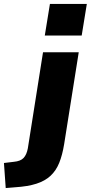

<svg xmlns="http://www.w3.org/2000/svg" viewBox="-121 -760 460 973"><path d="M106 -580 132 -740H319L293 -580ZM-92 193 -101 66 -51 60Q-17 57 -1.5 40.5Q14 24 20 -8L97 -495H278L204 -29Q195 26 179 65.5Q163 105 135 131Q107 157 63.5 171Q20 185 -44 189Z"/></svg>

Font: Nunito Sans 11pt Black
Style: Italic
Weight: 900
Italic angle: -9°
Version: Version 3.101;gftools[0.9.27]